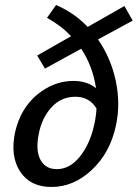

<svg xmlns="http://www.w3.org/2000/svg" viewBox="-20 -738 548 764"><path d="M508 -656 370 -581Q422 -506 441 -414.5Q460 -323 441 -237Q418 -130 345.5 -62Q273 6 185 6Q100 6 60 -55.5Q20 -117 40 -212Q62 -307 128 -361.5Q194 -416 272 -416Q327 -416 362 -387Q349 -475 303 -544L159 -465L128 -517L263 -594Q222 -637 167 -667L203 -718Q274 -688 329 -631L475 -714ZM206 -65Q258 -65 298 -115Q338 -165 355 -242Q362 -273 364 -306Q336 -353 280 -353Q223 -353 184.5 -310.5Q146 -268 134 -204Q121 -139 141 -102Q161 -65 206 -65Z"/></svg>

Font: EauTestInfant Semibold
Style: Italic
Weight: 600
Italic angle: -12°
Designer: Christian Thalmann (Catharsis Fonts)
Version: Version 0.001;PS 000.001;hotconv 1.0.88;makeotf.lib2.5.64775